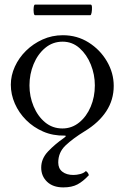

<svg xmlns="http://www.w3.org/2000/svg" viewBox="-20 -578 541 834"><path d="M255 236Q210 236 184.5 211.5Q159 187 159 150Q159 111 189 79.5Q219 48 258 21Q272 11 261 11Q210 12 167.5 -6.5Q125 -25 93.5 -56.5Q62 -88 44.5 -128Q27 -168 27 -210Q27 -250 44.5 -288.5Q62 -327 93 -357.5Q124 -388 165 -406.5Q206 -425 253 -425Q315 -425 365 -393.5Q415 -362 444.5 -311.5Q474 -261 474 -205Q474 -144 441.5 -94.5Q409 -45 348 -8Q296 24 264.5 54Q233 84 233 128Q233 154 251 168Q269 182 299 182Q313 182 328.5 178Q344 174 353 165Q363 171 366 183Q341 210 316.5 223Q292 236 255 236ZM251 -20Q292 -20 324 -46Q356 -72 374 -114.5Q392 -157 392 -207Q392 -254 374.5 -297.5Q357 -341 325.5 -369Q294 -397 252 -397Q209 -397 176.5 -370Q144 -343 126 -299.5Q108 -256 108 -207Q108 -159 126 -116Q144 -73 176 -46.5Q208 -20 251 -20ZM132 -512Q128 -512 126.5 -523.5Q125 -535 126.5 -546.5Q128 -558 132 -558H374Q379 -558 379.5 -546.5Q380 -535 378 -523.5Q376 -512 372 -512Z"/></svg>

Font: Junicode SmExp
Style: Regular
Weight: 400
Width: 6
Designer: Peter S. Baker
Version: Version 2.205; ttfautohint (v1.8.4)